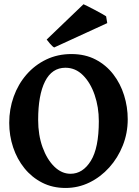

<svg xmlns="http://www.w3.org/2000/svg" viewBox="-20 -890 669 924"><path d="M295.4 14.6Q232.9 14.6 182.9 -11Q132.8 -36.6 97.4 -80.6Q62 -124.5 43.2 -180.9Q24.4 -237.3 24.4 -298.8Q24.4 -365.2 45.9 -425Q67.4 -484.9 107.4 -531Q147.5 -577.1 202.4 -603.5Q257.3 -629.9 323.7 -629.9Q389.6 -629.9 440.2 -603.5Q490.7 -577.1 525.1 -532.5Q559.6 -487.8 577.1 -431.6Q594.7 -375.5 594.7 -315.9Q594.7 -249.5 571 -189.9Q547.4 -130.4 505.9 -84.2Q464.4 -38.1 410.4 -11.7Q356.4 14.6 295.4 14.6ZM319.3 -53.7Q378.4 -53.7 417 -115.7Q455.6 -177.7 455.6 -307.1Q455.6 -374.5 435.5 -433.1Q415.5 -491.7 379.4 -527.8Q343.3 -564 294.9 -564Q230 -564 196.8 -498.3Q163.6 -432.6 163.6 -313Q163.6 -240.2 184.8 -181.4Q206.1 -122.6 241.5 -88.1Q276.9 -53.7 319.3 -53.7ZM240.7 -661.6Q232.9 -665.5 220.7 -679.7Q208.5 -693.8 204.6 -699.7L381.8 -869.6Q387.2 -867.7 402.8 -859.6Q418.5 -851.6 437 -841.8Q455.6 -832 470.9 -823.5Q486.3 -814.9 490.7 -811.5L496.1 -778.8Z"/></svg>

Font: Gentium Book Plus
Style: Bold
Weight: 700
Designer: Victor Gaultney, Annie Olsen, Iska Routamaa, Becca Hirsbrunner
Foundry: SIL International
Version: Version 6.101